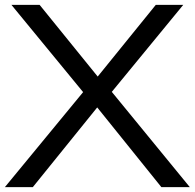

<svg xmlns="http://www.w3.org/2000/svg" viewBox="-23 -770 801 790"><path d="M731 -750H618L379 -455L140 -750H24L319 -391L-3 0H112L377 -328L641 0H758L437 -392Z"/></svg>

Font: Bounded Light
Style: Regular
Weight: 300
Designer: Vlad Churkin
Version: Version 3.0